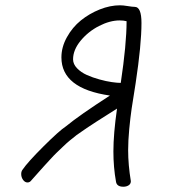

<svg xmlns="http://www.w3.org/2000/svg" viewBox="-20 -687 664 725"><path d="M514.2 -600.1Q514.2 -518.1 492.2 -373Q481.9 -310.5 477.1 -276.9Q472.2 -243.2 468 -199.5Q463.9 -155.8 463.9 -120.1Q463.9 -64.5 474.1 -2.9Q474.1 7.3 465.8 12.7Q457.5 18.1 445.8 18.1Q420.9 18.1 418 -1Q408.2 -55.2 408.2 -115.2Q408.2 -182.1 421.9 -276.9Q408.7 -268.6 384 -252.9Q359.4 -237.3 344 -227.5Q328.6 -217.8 307.6 -203.6Q286.6 -189.5 269 -176.8Q256.3 -167 243.9 -156.7Q231.4 -146.5 216.6 -132.1Q201.7 -117.7 193.4 -109.9Q185.1 -102.1 167.2 -82.5Q149.4 -63 145.5 -58.8Q141.6 -54.7 120.8 -31.2Q100.1 -7.8 99.1 -6.8Q92.8 2 84 2Q74.2 2 67.1 -7.8Q60.1 -17.6 60.1 -29.8Q60.1 -39.6 64.9 -45.9Q84 -74.2 144 -134Q204.1 -193.8 229 -210Q279.3 -251.5 395 -326.2Q211.9 -352.5 211.9 -470.2Q211.9 -509.3 232.7 -546.6Q253.4 -584 285.4 -609.9Q317.4 -635.7 356.7 -651.4Q396 -667 433.1 -667Q444.3 -667 462.2 -664.1Q480 -661.1 488.8 -661.1Q514.2 -661.1 514.2 -600.1ZM458 -606.9Q446.3 -609.9 432.1 -609.9Q395 -609.9 354 -588.9Q313 -567.9 284.4 -533.2Q255.9 -498.5 255.9 -462.9Q255.9 -444.8 271 -429.2Q286.1 -413.6 308.1 -403.8Q330.1 -394 355.7 -387Q381.3 -379.9 402.1 -377Q422.9 -374 436 -374Q458 -520.5 458 -606.9Z"/></svg>

Font: Zhizn
Style: Regular
Weight: 400
Designer: Peter Zharnov
Foundry: Peter Zharnov
Version: Version 1.000